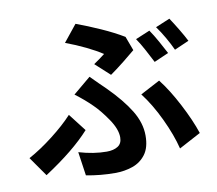

<svg xmlns="http://www.w3.org/2000/svg" viewBox="-88 -890 1176 1041"><g transform="rotate(-10 500.0 -369.0)"><path d="M780 -680Q800 -651 822 -611.5Q844 -572 859 -543L779 -508Q778 -510 777 -512Q761 -543 741 -580.5Q721 -618 701 -647ZM898 -725Q918 -695 941.5 -656Q965 -617 979 -589L899 -554Q884 -587 862.5 -624.5Q841 -662 819 -692ZM534 -480 454 -553Q472 -565 488.5 -577Q505 -589 516 -598Q482 -621 428.5 -647Q375 -673 318 -694L392 -786Q455 -763 524.5 -732Q594 -701 647 -669L676 -591Q654 -572 610.5 -537.5Q567 -503 534 -480ZM305 33 286 -98Q367 -74 439 -74Q477 -74 500.5 -89Q524 -104 524 -138Q524 -183 485.5 -239.5Q447 -296 411 -331Q372 -370 320 -409L417 -490Q439 -468 459 -448Q478 -430 497 -411Q577 -331 619 -262Q661 -193 661 -124Q661 -58 633 -20.5Q605 17 560.5 32.5Q516 48 464 48Q383 48 305 33ZM953 -86 833 -22Q814 -99 771 -190Q728 -281 677 -347L785 -404Q833 -343 881 -251Q929 -159 953 -86ZM346 -209Q259 -112 95 -5L20 -112Q86 -148 155.5 -202Q225 -256 271 -306Z"/></g></svg>

Font: Source Han Sans CN Bold
Style: Bold
Weight: 700
Designer: Ryoko NISHIZUKA 西塚涼子 (kana & ideographs); Paul D. Hunt (Latin, Greek & Cyrillic); Wenlong ZHANG 张文龙 (bopomofo); Sandoll 
Foundry: Adobe Systems Incorporated
Version: Version 1.00;May 30, 2023;FontCreator 11.5.0.2422 32-bit